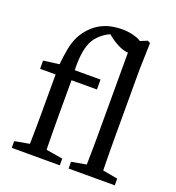

<svg xmlns="http://www.w3.org/2000/svg" viewBox="-135 -858 883 965"><g transform="rotate(20 306.0 -375.0)"><path d="M36 0V-36L148 -56H172L293 -36V0ZM114 0Q115 -35 115.5 -70Q116 -105 116.5 -140Q117 -175 117 -210V-422H34V-466L148 -481L117 -465Q122 -522 130 -562Q138 -602 153 -632Q168 -662 195 -689Q218 -712 244.5 -725.5Q271 -739 299 -744.5Q327 -750 354 -750Q398 -750 435.5 -736Q473 -722 481 -693Q480 -675 465 -662Q450 -649 427 -649Q402 -649 373 -662.5Q344 -676 315 -699L287 -723V-730H347V-720Q312 -710 289.5 -697.5Q267 -685 247 -664Q226 -643 215 -611Q204 -579 201 -535.5Q198 -492 202 -435V-210Q202 -175 202.5 -140Q203 -105 203.5 -70Q204 -35 205 0ZM159 -422V-475H338V-422ZM340 0V-36L451 -56H475L587 -36V0ZM418 0Q419 -35 419.5 -70Q420 -105 420.5 -140Q421 -175 421 -210V-710L495 -740L509 -732L505 -589V-210Q505 -175 505.5 -140Q506 -105 506.5 -70Q507 -35 508 0Z"/></g></svg>

Font: Source Serif 4 Variable
Style: Regular
Weight: 400
Designer: Frank Grießhammer
Foundry: Adobe
Version: Version 4.005;hotconv 1.1.0;makeotfexe 2.6.0